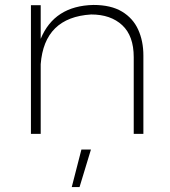

<svg xmlns="http://www.w3.org/2000/svg" viewBox="-20 -541 688 776"><path d="M559.5 0H520.5V-310Q520.5 -396 474 -439.2Q427.5 -482.5 348.5 -482.5Q159 -471 144.5 -281.5V0H105V-520H144.5V-384Q199.5 -517.5 357.5 -521Q428.5 -521 473 -494.2Q517.5 -467.5 538.5 -421.2Q559.5 -375 559.5 -316.5ZM301.5 215H270L309 63.5H347.5Z"/></svg>

Font: Argentum Novus ExtraLight
Style: Regular
Weight: 250
Designer: Julieta Ulanovsky (font) & Cristiano Sobral (main changes)
Foundry: Julieta Ulanovsky (font) & Cristiano Sobral (main changes)
Version: Version 3.00;November 27, 2020;FontCreator 13.0.0.2655 64-bi